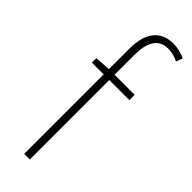

<svg xmlns="http://www.w3.org/2000/svg" viewBox="-269 -825 844 844"><g transform="rotate(45 153.0 -403.5)"><path d="M37 -494H110V0H145V-494H270V-527H145V-650C145 -729 171 -775 231 -775C251 -775 273 -770 295 -759L306 -790C281 -801 255 -807 232 -807C156 -807 110 -758 110 -655V-527L37 -522Z"/></g></svg>

Font: Harano Aji Gothic TW ExtraLight
Style: Regular
Weight: 250
Foundry: Masamichi Hosoda
Version: HaranoAjiGothicTW-ExtraLight version 20230610;ttx 4.39.4